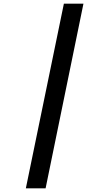

<svg xmlns="http://www.w3.org/2000/svg" viewBox="-20 -820 577 1040"><path d="M432 -800 227 200H120L326 -800Z"/></svg>

Font: Nacelle Bold
Style: Italic
Weight: 700
Italic angle: -12°
Designer: Sora Sagano
Foundry: Sora Sagano
Version: Version 1.000;FEAKit 1.0